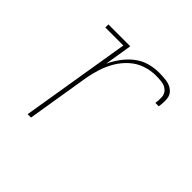

<svg xmlns="http://www.w3.org/2000/svg" viewBox="-134 -691 844 844"><g transform="rotate(45 288.0 -269.0)"><path d="M132 0H153L201 -294Q207 -327 217 -358.5Q227 -390 244.5 -420Q262 -450 288 -473.5Q314 -497 346 -508Q378 -519 411 -519Q430 -519 449 -516.5Q468 -514 481.5 -501.5Q495 -489 496 -470Q497 -451 494 -432H515Q519 -455 517.5 -479Q516 -503 498.5 -517.5Q481 -532 457.5 -535Q434 -538 411 -538Q381 -538 351 -529.5Q321 -521 295.5 -501Q270 -481 251 -455Q232 -429 219 -401L240 -530H104V-511H216Z"/></g></svg>

Font: Iosevka Sparkle Thin
Style: Italic
Weight: 100
Italic angle: -9°
Designer: Belleve Invis
Foundry: Belleve Invis
Version: Version 4.5.0; ttfautohint (v1.8.3)